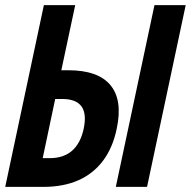

<svg xmlns="http://www.w3.org/2000/svg" viewBox="-54 -730 745 750"><path d="M-33.6 0 117.4 -710H239.8L185.6 -455.6H212.6Q329.2 -455.6 377.5 -397.3Q425.8 -339 402 -227.6Q386.8 -153.4 348.7 -102.5Q310.6 -51.6 252.1 -25.8Q193.6 0 115.8 0ZM112.8 -112.2H139.8Q194.4 -112.2 227.6 -141.3Q260.8 -170.4 273 -227.6Q285.2 -285.6 264.2 -314.5Q243.2 -343.4 188.6 -343.4H161.6ZM398.4 0 549.4 -710H671.4L520.4 0Z"/></svg>

Font: Geist Mono
Style: Italic
Weight: 400
Italic angle: -12°
Monospace: yes
Designer: Basement.studio, Andrés Briganti, Mateo Zaragoza
Foundry: Basement.studio, Vercel, Andrés Briganti, Guido Ferreyra, Mateo Zaragoza
Version: Version 1.500